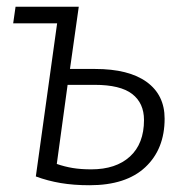

<svg xmlns="http://www.w3.org/2000/svg" viewBox="-20 -543 559 568"><path d="M26 -523H213L187 -339H261Q361 -339 414 -300.5Q467 -262 467 -192Q467 -102 410 -48.5Q353 5 245 5Q198 5 159.5 -1.5Q121 -8 86 -21L149 -474H19ZM250 -42Q323 -42 364.5 -80Q406 -118 406 -188Q406 -238 371 -265Q336 -292 260 -292H180L148 -58Q171 -50 195 -46Q219 -42 250 -42Z"/></svg>

Font: Glekhifnjqigglhiwekvrgaqftz
Style: Regular
Weight: 300
Italic angle: -8°
Designer: Carrois Corporate & Edenspiekermann
Foundry: Carrois Corporate GbR & Edenspiekermann AG
Version: Version 2.001